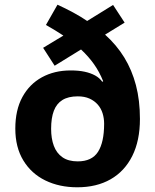

<svg xmlns="http://www.w3.org/2000/svg" viewBox="-20 -785 659 815"><path d="M224 -765Q259 -749 290.5 -732Q322 -715 350 -696L460 -764L509 -689L426 -638Q475 -594 507.5 -541Q540 -488 557 -423.5Q574 -359 574 -280Q574 -188 541.5 -123Q509 -58 449.5 -24Q390 10 308 10Q232 10 172.5 -19Q113 -48 79 -104Q45 -160 45 -239Q45 -318 75 -373Q105 -428 158 -457Q211 -486 280 -486Q314 -486 339.5 -480.5Q365 -475 384 -464.5Q403 -454 414 -438L418 -440Q402 -480 379 -512.5Q356 -545 324 -575L212 -506L163 -582L249 -634Q232 -645 213.5 -656.5Q195 -668 175 -679ZM310 -376Q270 -376 245 -360.5Q220 -345 208.5 -314.5Q197 -284 197 -238Q197 -197 208.5 -166Q220 -135 245 -117.5Q270 -100 310 -100Q370 -100 396 -140.5Q422 -181 422 -260Q422 -283 415.5 -304Q409 -325 395 -341Q381 -357 360 -366.5Q339 -376 310 -376Z"/></svg>

Font: Noto Sans Gurmukhi
Style: Regular
Weight: 400
Designer: Jelle Bosma - Monotype Design Team
Foundry: Monotype Imaging Inc.
Version: Version 2.003